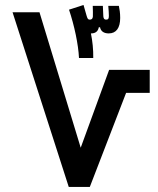

<svg xmlns="http://www.w3.org/2000/svg" viewBox="-20 -742 626 762"><path d="M252.9 0H336.4L480.5 -373.5H574.2V-464.8H413.1L300.3 -155.8L136.7 -693.4H29.8ZM293.5 -511.7H350.1C350.6 -545.4 347.2 -578.6 340.8 -609.4C340.8 -609.4 341.3 -609.4 341.3 -609.4C355 -609.4 368.7 -614.3 372.1 -633.8H377C380.4 -616.7 393.6 -609.4 411.6 -609.4C441.4 -609.4 457 -631.3 457 -670.9C457 -689.5 454.6 -705.6 451.7 -718.8H409.7C411.1 -701.7 412.1 -690.4 412.1 -678.7C412.1 -666.5 408.2 -664.1 400.9 -664.1C395 -664.1 391.1 -667 390.1 -676.8C389.2 -686.5 389.2 -707 388.2 -718.8H348.1C348.6 -702.1 349.1 -685.5 348.6 -676.3C347.7 -667 343.3 -664.1 335.9 -664.1C329.1 -664.1 327.1 -668 323.2 -681.2L311.5 -722.2L253.9 -703.6C274.9 -641.1 291 -565.9 293.5 -511.7Z"/></svg>

Font: Cascadia Mono NF
Style: Regular
Weight: 400
Monospace: yes
Designer: Aaron Bell
Foundry: Saja Typeworks
Version: Version 2404.023